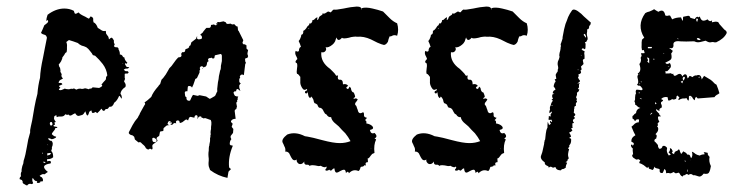

<svg xmlns="http://www.w3.org/2000/svg" viewBox="-20 -531 2234 585"><path d="M41 9 42 8 44 6Q42 -3 46 -9Q45 -14 48 -25L51 -33L52 -41Q58 -59 62 -84L66 -106L72 -128Q71 -134 74 -146L76 -155L78 -164L85 -205Q89 -227 94 -245Q96 -271 102 -294Q103 -319 111 -355L117 -386L123 -416Q121 -424 116 -425L110 -427Q106 -429 105 -431L110 -442L115 -454L119 -457L124 -461Q129 -466 125 -470Q124 -469 121 -467Q121 -475 125 -486Q150 -505 176 -505Q192 -505 205 -498Q207 -490 209 -489Q211 -489 214 -490L217 -492L220 -493Q222 -488 240 -480Q241 -479 245 -477L251 -474L254 -478L256 -481Q263 -479 264 -474V-468L265 -463Q273 -460 278 -446L283 -443L289 -439Q295 -435 301 -437L303 -435Q302 -428 306 -425L307 -423L309 -421Q311 -418 312 -411Q318 -417 321 -416Q322 -416 327 -408V-402Q327 -398 330 -397L329 -395L328 -393Q327 -390 329 -388L333 -387H337Q342 -385 341 -381Q346 -372 345 -365Q350 -365 353 -361Q355 -356 359 -356Q359 -352 362 -347L365 -343L368 -340Q366 -336 365 -337L363 -338H361Q360 -337 362 -333L364 -330L366 -327Q371 -327 374 -326Q371 -322 367 -322H363L357 -319Q362 -313 365 -314H369L372 -311Q370 -306 367 -307H363L360 -306V-293Q362 -291 360 -288L358 -283Q360 -280 362 -276Q364 -271 362 -266Q348 -257 347 -245Q352 -240 351 -230Q348 -234 347 -235L346 -237Q344 -239 343 -239Q337 -224 328 -218Q323 -204 314 -206L311 -203L309 -200Q306 -198 302 -199Q296 -187 289 -200Q285 -194 276 -186L274 -188L271 -190Q264 -185 260 -188V-190L259 -192Q259 -194 258.5 -194.5Q258 -195 257 -194Q253 -192 252 -190L250 -184Q247 -176 244 -181L242 -186L240 -192Q235 -183 231 -181Q219 -177 218 -178Q214 -178 209 -186L203 -183L198 -180Q192 -177 189 -182Q184 -180 179 -183Q175 -176 167 -176H160Q157 -176 153 -174Q152 -176 152 -180Q144 -178 145 -173Q143 -168 150 -160Q148 -158 145 -157Q149 -153 147 -151L144 -150Q142 -148 144 -146Q145 -146 155 -144Q154 -141 152 -141H150L148 -140Q148 -136 143 -131L140 -127Q138 -125 138 -122Q146 -114 151 -115Q151 -111 147 -110L143 -108L139 -107H136L133 -109Q129 -110 126 -109Q131 -101 137 -102Q144 -95 138 -82Q139 -78 136 -71Q142 -66 142 -52Q136 -46 124 -46Q122 -43 125 -39Q129 -42 133 -40Q137 -39 134 -33Q99 -28 126 -7L124 -6Q123 -5 120.5 -3.5Q118 -2 116 0Q112 -1 108 0L105 2L101 4Q101 5 103 7L105 8L107 9Q111 13 111 18Q111 24 104 21Q103 28 92 26L93 24V21Q86 22 80 11Q76 16 81 27Q80 28 79 29Q78 30 77 30L72 29Q66 29 63 34Q59 34 56 31L52 29L49 26Q50 22 47 18Q46 17 40 15Q39 13 41 9ZM170 -274 166 -272 161 -270Q158 -268 164 -264L161 -261Q160 -260 160 -260Q160 -258 159 -258Q163 -255 168 -257L173 -259L177 -261Q190 -257 197 -261Q198 -260 200 -260Q204 -262 207 -261L210 -259L214 -258Q217 -261 224 -261L230 -260L236 -261Q239 -263 244 -261L251 -259L253 -261H257Q261 -262 262 -265L272 -264L282 -263L286 -265L289 -267Q294 -270 289 -273Q294 -280 302 -288L303 -292V-295Q305 -300 307 -301Q305 -320 293 -336L282 -349L270 -361L267 -362L263 -363Q261 -368 254 -376L249 -382L243 -387L236 -390L229 -392Q222 -395 217 -400L203 -405L190 -409L186 -406L182 -403Q185 -396 184 -388V-380L183 -372Q179 -371 176 -364L173 -360L170 -356Q170 -353 169 -351L166 -344Q161 -336 159 -335L160 -329L163 -324Q165 -315 164 -312Q167 -308 168 -304Q165 -298 172 -292Q170 -291 167 -289Q164 -287 163 -287Q158 -282 159 -278Q169 -280 170 -274ZM132 -156Q131 -152 135 -148Q143 -150 138 -159Q132 -160 132 -156ZM130 -65 127 -64H124V-57L127 -58L131 -59Q132 -60 136 -63Q134 -65 130 -65ZM115 -38H111Q110 -37 113 -36L115 -35L116 -34L119 -37ZM127 -87Q125 -92 123 -92Q126 -89 127 -87ZM110 -62V-66Q106 -65 110 -62ZM353 -337 355 -336Q356 -336 354 -338Q354 -337 353 -337ZM124 -52 126 -51Q126 -52 125 -53Q125 -52 124 -52ZM125 -75 126 -74Q126 -75 125 -75ZM118 -56Z M372 -126Q373 -127 373 -129Q375 -133 384 -150Q392 -164 397 -169Q400 -172 401 -175Q401 -176 402.5 -178Q404 -180 405 -182Q406 -184 406 -185Q407 -186 407 -187L412 -196L417 -205L421 -212H422V-217L420 -219Q421 -219 430 -226Q432 -228 435 -230.5Q438 -233 439 -234L441 -236Q446 -250 463 -269L464 -271Q466 -273 468 -275L472 -288Q476 -291 485 -304Q488 -309 491.5 -315Q495 -321 496 -323Q502 -328 510 -340Q516 -349 523 -356L529 -357Q530 -357 532 -359L533 -361V-362L532 -367L535 -372H539Q543 -372 544 -376L545 -381L553 -384L556 -387Q558 -388 556 -390V-391Q560 -391 561 -395L563 -402L576 -412L578 -414L579 -419H582Q581 -419 581 -418Q579 -416 581 -413Q583 -411 586 -411L592 -412Q593 -412 595 -414Q596 -417 595 -418V-420L594 -422Q592 -424 590 -425L593 -428Q599 -432 600 -436L602 -438Q604 -441 606 -443L609 -446H617Q619 -446 620 -447L622 -449L623 -455L630 -456Q631 -457 632 -457Q634 -454 637 -454Q641 -454 642 -458V-459Q642 -462 641 -463L647 -464H648Q650 -462 651 -464L661 -466L668 -463L669 -461Q670 -458 674 -458L683 -459L686 -457Q689 -456 692 -457L693 -458L699 -452Q699 -451 701 -451L704 -450L705 -441V-439Q708 -436 708 -435Q714 -424 721 -409V-407L719 -402V-400L720 -398L722 -396H727Q728 -393 731 -393V-384Q731 -382 734 -380L736 -379L734 -369V-366L736 -360L734 -355L731 -354Q725 -353 727 -349V-345L728 -342L729 -341V-339L728 -337Q727 -336 727 -334L723 -302L721 -303L718 -304Q715 -304 713 -302Q710 -299 711 -296L712 -294L710 -292Q709 -291 709 -289V-283Q709 -280 712 -278H714Q713 -277 711 -274L709 -271V-266Q709 -262 710 -261L711 -259V-257L712 -256V-254L707 -258Q704 -261 701 -259Q699 -253 699 -253L700 -252L697 -253H695L693 -251Q690 -248 692 -247Q694 -241 696 -239L699 -238L702 -237H706L705 -235Q704 -234 704 -230L705 -228Q701 -227 703 -223V-222L702 -221Q700 -219 700 -217L702 -206L701 -204V-202Q700 -198 698 -198Q695 -196 695 -193L698 -169Q690 -169 686 -165Q682 -161 685 -158L689 -154L687 -148Q685 -145 687 -143L691 -138L690 -126L683 -117Q682 -114 683 -111L685 -107Q680 -102 680 -92Q680 -91 682 -89Q683 -88 685 -88H688L689 -86Q675 -52 678 -22Q678 -20 681 -18L684 -16L677 -9Q677 -8 676 -7L673 11Q644 5 620 -13L618 -19Q614 -26 616 -42V-48Q614 -62 616 -72Q616 -82 617 -86L618 -88V-91Q620 -99 620 -101V-111Q622 -113 621 -118L622 -121V-123Q621 -127 622 -133L623 -138V-144L624 -152V-159Q624 -161 623 -162Q623 -166 620 -166L606 -171H603L601 -170L599 -171L597 -172H595L594 -173Q594 -176 592 -176Q589 -177 588 -176Q583 -174 583 -169H582V-175Q582 -180 578 -180Q576 -180 575 -179Q573 -177 573 -176L572 -172Q571 -173 569 -173L561 -175Q558 -175 556 -172L553 -164L550 -166Q548 -168 545 -166L536 -159Q535 -159 534 -158L528 -156L527 -160Q526 -164 522 -164H520Q519 -164 517 -162Q516 -161 516 -159L517 -155L514 -156H511L509 -155L505 -151L497 -150L489 -149Q488 -149 487 -148L480 -142L479 -141L478 -139V-133Q476 -131 472 -131Q467 -131 467 -127L465 -117L459 -113Q458 -112 458 -112Q458 -110 457 -110Q457 -108 458 -107L460 -103L459 -101Q459 -100 458 -100L446 -91Q444 -89 444 -86L445 -79L443 -75L440 -77Q437 -79 435 -77L431 -75L430 -76Q427 -77 424 -80Q423 -85 414 -92L410 -96Q408 -98 406 -98L402 -97L391 -106L389 -114L387 -116Q384 -119 382 -119Q375 -120 372 -126ZM551 -253H548Q543 -253 543 -248L544 -240Q544 -238 545 -237L549 -233L548 -232Q548 -225 555 -224H556Q560 -224 560 -227Q562 -229 562 -231L565 -237Q567 -241 568 -242L582 -239Q584 -239 585 -240L588 -241L608 -237L617 -231Q619 -229 622 -231L634 -238L636 -240L641 -251Q642 -251 642 -253Q641 -258 643 -271L644 -280L646 -290L647 -299L649 -308L650 -313L651 -317Q652 -318 652.5 -321Q653 -324 653 -326V-330L654 -335L655 -340L656 -345V-362L654 -366Q651 -367 650 -366L637 -363Q634 -363 634 -359L633 -354L628 -352Q628 -354 625 -355H623L621 -354H618Q617 -354 616 -353L614 -351V-348L615 -346L616 -345L613 -343Q611 -341 611 -340Q610 -327 603 -327L602 -326L600 -325Q600 -327 599 -327L598 -328Q597 -328 596 -329Q595 -330 594 -329L591 -328Q588 -325 589 -322Q590 -321 590 -320L588 -316V-310L580 -293L576 -291Q574 -289 574 -287Q569 -271 565 -264Q563 -269 556 -269Q552 -269 552 -264ZM446 -111 444 -109Q443 -108 444 -107Q444 -98 450 -98H453Q457 -99 457 -102V-105L456 -107L451 -110Q450 -112 446 -111ZM497 -150 499 -151H500L503 -154Q503 -158 502 -159L500 -160L498 -162H496Q494 -162 492 -159V-158L491 -156Q490 -154 491 -153L493 -151Q494 -150 497 -150ZM499 -158Q500 -158 500 -157V-155L496 -159Q499 -159 499 -158ZM639 -456 638 -459 642 -460 641 -458Q640 -456 639 -456ZM597 -321 596 -323 598 -324Q598 -322 597 -321ZM591 -168V-169L592 -170Q592 -168 591 -168Z M846 -86 844 -91 841 -97Q837 -107 855 -121Q880 -131 909 -116Q912 -116 935 -111L962 -104Q996 -95 1015 -95Q1033 -95 1048 -101Q1041 -114 1032 -125L1022 -135L1012 -146L1005 -152L998 -158Q990 -166 989 -174Q980 -173 975 -182Q970 -184 969 -187L967 -190L965 -194Q961 -203 952 -203L949 -207L947 -212Q944 -215 938 -217L936 -222L935 -227Q932 -234 928 -237L927 -235L925 -232Q920 -235 919 -242L918 -248L916 -252Q915 -250 917 -248Q913 -245 911 -247Q908 -248 910 -253L912 -254L914 -255Q917 -256 915 -260Q906 -253 900 -264Q894 -274 895 -283V-297L893 -299L891 -302Q888 -306 885 -306Q883 -311 885 -323Q887 -335 884 -339Q879 -340 881 -345L883 -348L886 -351Q886 -353 884 -357L881 -363Q878 -370 881 -376Q889 -371 891 -377V-380L892 -383Q893 -387 897 -388L894 -397L890 -406L893 -410L895 -414Q898 -420 898 -425Q905 -426 904 -437Q910 -439 917 -451L919 -453L921 -454Q923 -458 923 -460Q928 -458 930 -463Q932 -465 932 -470Q935 -469 938 -472L941 -475L944 -477Q947 -480 947 -477Q947 -475 946 -470Q950 -471 951 -475L952 -478L954 -481L957 -483L960 -485Q964 -487 962 -490Q966 -489 970 -490L973 -492L975 -493Q980 -498 985 -494Q988 -492 991 -497L994 -500L997 -502Q1001 -500 1027 -505L1037 -507L1048 -509Q1064 -511 1067 -511Q1075 -511 1078.5 -508.5Q1082 -506 1081 -502H1082V-506Q1094 -510 1115 -505L1131 -501L1147 -496L1157 -486L1167 -476Q1178 -465 1190 -460Q1196 -440 1190 -422Q1183 -425 1177 -423L1173 -421Q1171 -420 1167 -420L1164 -412L1162 -404Q1157 -395 1150 -394Q1144 -395 1130 -401L1110 -411Q1088 -421 1068 -419Q1064 -420 1057 -419L1050 -418L1043 -416Q1025 -412 1022 -416Q1010 -402 1005 -417L1003 -411L1001 -405Q998 -399 993 -395Q981 -385 972 -387Q976 -380 971 -375Q967 -370 959 -372Q956 -342 986 -321L991 -316L995 -312Q1002 -305 1003 -302Q1005 -300 1006 -300L1008 -301H1010Q1007 -288 1015 -288H1019L1022 -286Q1025 -283 1025 -274Q1036 -277 1041 -269Q1037 -268 1035 -264Q1035 -263 1037 -261Q1039 -259 1042 -261Q1043 -262 1045 -267L1049 -263L1050 -258Q1052 -250 1058 -249Q1064 -235 1061 -235L1060 -234L1059 -233Q1057 -233 1057 -231Q1058 -230 1060 -230L1062 -231Q1066 -232 1070 -228L1067 -223L1063 -218Q1060 -212 1065 -209Q1066 -208 1068 -201L1070 -196L1071 -192Q1075 -182 1086 -189Q1089 -188 1089 -184V-179Q1089 -174 1098 -172Q1097 -170 1092 -165Q1098 -163 1096 -155Q1108 -153 1114 -147Q1122 -138 1107 -135Q1110 -121 1121 -126Q1133 -115 1121 -109Q1124 -108 1126 -106Q1118 -90 1121 -65Q1118 -64 1114 -62L1109 -56Q1104 -48 1100 -48Q1101 -46 1101 -37Q1091 -37 1095 -27H1092Q1090 -27 1089 -28Q1090 -25 1086 -24L1083 -23H1080L1078 -20L1077 -16Q1075 -11 1072 -10Q1056 -17 1043 -3L1042 -6L1040 -8Q1037 -7 1034 -4Q1033 -14 1028 -14Q1024 -14 1017 -10Q1009 -5 1006 -5Q1000 -5 999 -18Q996 -18 994 -16L991 -13Q988 -9 983 -14Q980 -11 975 -11Q970 -11 972 -16Q977 -19 974 -24Q970 -18 957 -26Q956 -25 950 -25L945 -26L940 -27Q925 -29 924 -25Q923 -27 919 -29H913Q906 -30 907 -39Q902 -31 895 -31Q890 -31 887 -35Q883 -39 884 -45Q874 -38 867 -52L864 -58L861 -64Q856 -70 849 -69Q851 -78 846 -86ZM1125 -492 1124 -493V-494L1123 -496Q1124 -493 1125 -492ZM919 -445 920 -444V-443L923 -446Q922 -445 919 -445ZM1111 -79H1109Q1110 -78 1111 -78ZM896 -379 897 -380Q896 -380 896 -379Z M1241 -86 1239 -91 1236 -97Q1232 -107 1250 -121Q1275 -131 1304 -116Q1307 -116 1330 -111L1357 -104Q1391 -95 1410 -95Q1428 -95 1443 -101Q1436 -114 1427 -125L1417 -135L1407 -146L1400 -152L1393 -158Q1385 -166 1384 -174Q1375 -173 1370 -182Q1365 -184 1364 -187L1362 -190L1360 -194Q1356 -203 1347 -203L1344 -207L1342 -212Q1339 -215 1333 -217L1331 -222L1330 -227Q1327 -234 1323 -237L1322 -235L1320 -232Q1315 -235 1314 -242L1313 -248L1311 -252Q1310 -250 1312 -248Q1308 -245 1306 -247Q1303 -248 1305 -253L1307 -254L1309 -255Q1312 -256 1310 -260Q1301 -253 1295 -264Q1289 -274 1290 -283V-297L1288 -299L1286 -302Q1283 -306 1280 -306Q1278 -311 1280 -323Q1282 -335 1279 -339Q1274 -340 1276 -345L1278 -348L1281 -351Q1281 -353 1279 -357L1276 -363Q1273 -370 1276 -376Q1284 -371 1286 -377V-380L1287 -383Q1288 -387 1292 -388L1289 -397L1285 -406L1288 -410L1290 -414Q1293 -420 1293 -425Q1300 -426 1299 -437Q1305 -439 1312 -451L1314 -453L1316 -454Q1318 -458 1318 -460Q1323 -458 1325 -463Q1327 -465 1327 -470Q1330 -469 1333 -472L1336 -475L1339 -477Q1342 -480 1342 -477Q1342 -475 1341 -470Q1345 -471 1346 -475L1347 -478L1349 -481L1352 -483L1355 -485Q1359 -487 1357 -490Q1361 -489 1365 -490L1368 -492L1370 -493Q1375 -498 1380 -494Q1383 -492 1386 -497L1389 -500L1392 -502Q1396 -500 1422 -505L1432 -507L1443 -509Q1459 -511 1462 -511Q1470 -511 1473.5 -508.5Q1477 -506 1476 -502H1477V-506Q1489 -510 1510 -505L1526 -501L1542 -496L1552 -486L1562 -476Q1573 -465 1585 -460Q1591 -440 1585 -422Q1578 -425 1572 -423L1568 -421Q1566 -420 1562 -420L1559 -412L1557 -404Q1552 -395 1545 -394Q1539 -395 1525 -401L1505 -411Q1483 -421 1463 -419Q1459 -420 1452 -419L1445 -418L1438 -416Q1420 -412 1417 -416Q1405 -402 1400 -417L1398 -411L1396 -405Q1393 -399 1388 -395Q1376 -385 1367 -387Q1371 -380 1366 -375Q1362 -370 1354 -372Q1351 -342 1381 -321L1386 -316L1390 -312Q1397 -305 1398 -302Q1400 -300 1401 -300L1403 -301H1405Q1402 -288 1410 -288H1414L1417 -286Q1420 -283 1420 -274Q1431 -277 1436 -269Q1432 -268 1430 -264Q1430 -263 1432 -261Q1434 -259 1437 -261Q1438 -262 1440 -267L1444 -263L1445 -258Q1447 -250 1453 -249Q1459 -235 1456 -235L1455 -234L1454 -233Q1452 -233 1452 -231Q1453 -230 1455 -230L1457 -231Q1461 -232 1465 -228L1462 -223L1458 -218Q1455 -212 1460 -209Q1461 -208 1463 -201L1465 -196L1466 -192Q1470 -182 1481 -189Q1484 -188 1484 -184V-179Q1484 -174 1493 -172Q1492 -170 1487 -165Q1493 -163 1491 -155Q1503 -153 1509 -147Q1517 -138 1502 -135Q1505 -121 1516 -126Q1528 -115 1516 -109Q1519 -108 1521 -106Q1513 -90 1516 -65Q1513 -64 1509 -62L1504 -56Q1499 -48 1495 -48Q1496 -46 1496 -37Q1486 -37 1490 -27H1487Q1485 -27 1484 -28Q1485 -25 1481 -24L1478 -23H1475L1473 -20L1472 -16Q1470 -11 1467 -10Q1451 -17 1438 -3L1437 -6L1435 -8Q1432 -7 1429 -4Q1428 -14 1423 -14Q1419 -14 1412 -10Q1404 -5 1401 -5Q1395 -5 1394 -18Q1391 -18 1389 -16L1386 -13Q1383 -9 1378 -14Q1375 -11 1370 -11Q1365 -11 1367 -16Q1372 -19 1369 -24Q1365 -18 1352 -26Q1351 -25 1345 -25L1340 -26L1335 -27Q1320 -29 1319 -25Q1318 -27 1314 -29H1308Q1301 -30 1302 -39Q1297 -31 1290 -31Q1285 -31 1282 -35Q1278 -39 1279 -45Q1269 -38 1262 -52L1259 -58L1256 -64Q1251 -70 1244 -69Q1246 -78 1241 -86ZM1520 -492 1519 -493V-494L1518 -496Q1519 -493 1520 -492ZM1314 -445 1315 -444V-443L1318 -446Q1317 -445 1314 -445ZM1506 -79H1504Q1505 -78 1506 -78ZM1291 -379 1292 -380Q1291 -380 1291 -379Z M1629 -58Q1633 -68 1634 -75L1636 -84L1638 -93V-96L1639 -100Q1639 -104 1641 -106Q1641 -110 1643 -124Q1644 -135 1648 -142Q1648 -155 1649 -160Q1651 -156 1653 -150L1656 -152L1659 -154Q1655 -156 1656 -163L1659 -161L1661 -159Q1663 -161 1662 -162L1661 -164V-166H1656Q1653 -165 1651 -167L1652 -172V-177H1656L1659 -176Q1659 -177 1657 -181L1660 -186L1662 -190Q1661 -192 1658 -189L1656 -187L1655 -186Q1653 -188 1654 -192L1655 -195L1656 -198Q1654 -204 1658 -210L1659 -214L1660 -217Q1662 -222 1665 -224Q1660 -227 1661 -228L1663 -229L1665 -231Q1661 -235 1663 -243L1665 -244L1669 -245Q1668 -246 1666 -246Q1665 -247 1664 -247Q1665 -256 1672 -257Q1673 -261 1667 -267Q1667 -272 1669 -276L1670 -279L1672 -281Q1674 -283 1670 -289Q1671 -290 1673 -290L1675 -291Q1673 -301 1673 -303L1676 -309Q1681 -314 1679 -318Q1682 -322 1680 -330Q1678 -336 1680 -344L1683 -351L1685 -358Q1683 -362 1685 -370L1687 -377L1688 -383V-386L1689 -390Q1689 -395 1688 -396L1690 -401L1692 -407Q1695 -415 1694 -417Q1699 -446 1703 -458L1707 -468L1711 -479Q1716 -490 1722 -498Q1728 -509 1751 -489L1759 -481L1768 -473Q1770 -471 1773 -468.5Q1776 -466 1777.5 -464.5Q1779 -463 1780 -463Q1780 -454 1775 -452Q1776 -449 1774 -445Q1773 -441 1769 -442V-435L1768 -429Q1768 -423 1770 -417Q1771 -414 1770 -410L1768 -407L1766 -403H1762Q1765 -398 1764 -392V-387L1763 -382Q1761 -380 1760 -382L1758 -383Q1755 -385 1752 -381L1756 -377L1759 -376L1761 -375V-372Q1760 -371 1760 -370L1761 -361V-352Q1755 -350 1756 -346L1757 -341L1758 -336L1756 -334L1754 -332L1750 -328L1751 -325L1752 -321Q1752 -317 1748 -316Q1755 -308 1742 -304Q1745 -299 1741 -295Q1741 -294 1744 -289L1746 -287Q1747 -286 1747 -283L1744 -280L1742 -279L1739 -276L1742 -277H1743L1747 -278Q1744 -275 1744 -272V-268Q1745 -264 1741 -261Q1741 -259 1743 -259H1745Q1744 -251 1738 -249V-242Q1736 -236 1735 -235L1736 -233L1737 -231Q1739 -229 1737 -227Q1735 -226 1737 -224L1738 -222V-220Q1733 -218 1735 -209Q1730 -207 1730 -205V-202Q1730 -199 1729 -198V-192Q1727 -189 1729 -187L1730 -186L1732 -184Q1735 -180 1728 -176L1730 -174L1732 -171Q1721 -165 1729 -157L1723 -154Q1725 -152 1724 -148V-145L1725 -142L1723 -141Q1721 -140 1720 -140Q1721 -138 1722.5 -136Q1724 -134 1724 -133Q1718 -128 1714 -127Q1719 -120 1720 -115Q1718 -113 1715 -112Q1715 -109 1719 -109Q1721 -107 1720 -100Q1719 -92 1714 -88Q1716 -86 1714 -83L1712 -81L1711 -78L1713 -77L1714 -76L1712 -69L1711 -63Q1710 -56 1713 -49Q1713 -48 1709 -44Q1710 -42 1708 -40L1705 -38L1703 -37Q1705 -36 1706 -36Q1707 -35 1708 -35L1705 -28Q1703 -22 1704 -20Q1702 -20 1699 -17L1696 -16H1694Q1690 -15 1689 -12Q1675 -12 1673 -21Q1672 -21 1672 -22Q1666 -20 1665 -20L1663 -21L1661 -22Q1657 -25 1652 -20Q1652 -24 1649 -25L1645 -27Q1639 -30 1640 -36Q1624 -47 1629 -58ZM1758 -425Q1764 -417 1765 -416Q1767 -420 1762 -428Q1761 -428 1760 -427Q1759 -426 1758 -425ZM1663 -211Q1662 -211 1660 -209L1662 -208Q1664 -210 1663 -211ZM1750 -364V-362Q1751 -361 1752 -361L1751 -363ZM1741 -317Q1742 -318 1743 -318Q1741 -320 1740 -319Q1741 -318 1741 -317Z M1903 -85Q1901 -90 1906 -91Q1906 -89 1908 -87Q1916 -95 1904 -99Q1902 -111 1916 -119Q1912 -125 1904 -145L1909 -149L1914 -154Q1921 -159 1926 -158L1927 -163V-167Q1917 -169 1916 -162L1914 -163L1913 -164Q1913 -166 1910 -168L1908 -169L1907 -171V-177Q1909 -180 1911 -180Q1911 -182 1914 -184L1916 -185L1918 -187Q1919 -199 1931 -202Q1925 -204 1922 -207L1919 -210Q1917 -212 1915 -212Q1916 -217 1913 -222L1915 -228V-234Q1915 -242 1918 -247L1917 -250V-253Q1917 -256 1920 -258L1929 -257Q1934 -255 1936 -257Q1938 -258 1938 -259Q1938 -260 1936.5 -262.5Q1935 -265 1932 -268L1929 -270H1925Q1922 -271 1921 -274Q1926 -276 1924 -288L1923 -292L1922 -297Q1922 -301 1925 -304L1924 -305L1923 -307Q1936 -314 1928 -336Q1933 -341 1933 -349L1932 -355L1935 -361L1933 -369H1943Q1945 -371 1943 -374L1942 -377L1941 -379Q1940 -378 1936 -378Q1934 -388 1935 -394V-402L1936 -410Q1941 -415 1943 -416Q1919 -454 1946 -491L1952 -494L1959 -496Q1969 -500 1973 -503L1979 -499L1986 -495Q2003 -506 2007 -484Q2011 -482 2015 -483L2018 -484Q2021 -484 2022 -483Q2023 -481 2028 -472Q2039 -478 2055 -478L2057 -473L2060 -467L2061 -472V-476Q2061 -479 2062 -480L2077 -483Q2083 -482 2083 -477Q2086 -476 2091 -474.5Q2096 -473 2097 -473Q2099 -477 2102 -479Q2107 -481 2108 -478L2110 -479L2112 -481Q2116 -468 2123 -468Q2129 -468 2136 -472Q2142 -463 2150 -469Q2149 -468 2149 -463L2154 -464L2160 -465Q2169 -465 2170 -461Q2171 -458 2177 -452L2185 -443L2188 -440L2191 -438Q2195 -434 2194 -430Q2186 -413 2162 -402H2157Q2154 -403 2150 -403L2145 -402Q2140 -401 2130 -407L2122 -405L2114 -403Q2104 -401 2098 -404Q2097 -405 2094 -405H2089Q2071 -404 2053 -405Q2039 -407 2034 -402Q2031 -399 2032 -393Q2032 -381 2019 -385Q2020 -383 2024 -381L2026 -379L2028 -378Q2032 -376 2025 -368Q2028 -354 2024 -350Q2022 -347 2007 -340Q2011 -333 2021 -339Q2026 -331 2023 -325L2021 -323Q2020 -321 2019 -320L2013 -314H2007Q2008 -312 2008 -307Q2020 -307 2025 -308Q2027 -303 2031 -307Q2032 -300 2036 -300Q2039 -300 2043 -303Q2047 -306 2051 -306Q2056 -306 2059 -298Q2065 -307 2070 -304Q2073 -303 2075 -292L2079 -296L2080 -298V-299Q2082 -301 2090 -296L2092 -298L2095 -300Q2100 -302 2102 -301Q2116 -307 2118 -289Q2119 -291 2122 -295Q2125 -299 2125 -300L2135 -294L2145 -288L2150 -284L2154 -280Q2158 -275 2163 -273L2168 -260L2172 -247L2168 -244L2164 -242Q2158 -238 2157 -235L2132 -233L2106 -231L2101 -236Q2097 -232 2097 -226Q2095 -225 2091 -231Q2091 -232 2090 -233L2088 -236L2085 -238Q2082 -241 2079 -237V-230Q2079 -226 2077 -224Q2075 -226 2074 -228L2073 -230L2072 -232L2066 -231H2060Q2054 -230 2048 -226Q2046 -228 2048 -231L2049 -232L2050 -235L2048 -236Q2046 -238 2044 -240Q2041 -238 2041 -236V-233L2040 -230Q2032 -226 2029 -229L2026 -228L2023 -226Q2019 -224 2016 -225Q2016 -227 2014 -235Q2002 -237 1995 -230Q1995 -229 1997 -227H2000Q2001 -226 1999 -223L1996 -221L1994 -219V-215L1996 -211Q1997 -207 1996 -203L1993 -202L1991 -200Q1988 -199 1990 -194Q1988 -193 1984 -195L1982 -197L1979 -198Q1978 -195 1982 -191L1986 -187L1989 -184Q1988 -182 1990 -180L1992 -179Q1993 -178 1993 -176Q1988 -177 1986 -176Q1984 -175 1985 -172Q1985 -168 1986 -166L1989 -160Q1982 -155 1984 -152L1985 -151V-150Q1985 -149 1982 -146Q1987 -142 1985 -134Q1984 -129 1977 -122Q1981 -121 1981 -116L1980 -112L1979 -108Q1976 -109 1974 -104Q1973 -100 1977 -98Q1985 -90 1985 -87V-84L1988 -78Q1996 -76 1999 -86Q2005 -88 2009 -84Q2014 -81 2012 -76Q2010 -68 2018 -57L2021 -59L2024 -60L2017 -67Q2023 -72 2021 -80Q2026 -78 2027 -76L2028 -73L2030 -71L2027 -65L2029 -64Q2032 -62 2034 -61Q2034 -67 2039 -70L2044 -72L2048 -76Q2051 -75 2052 -69Q2054 -63 2056 -62L2059 -66L2062 -70L2065 -68L2069 -66Q2072 -64 2074 -60H2078Q2082 -59 2083 -55L2084 -52L2086 -49Q2092 -57 2088 -69L2094 -66L2099 -62Q2103 -59 2112 -57Q2113 -58 2119 -60L2127 -61L2126 -64L2124 -67Q2128 -68 2137 -65Q2134 -61 2142 -53Q2139 -39 2146 -25L2144 -15Q2142 -8 2141 -7Q2138 1 2124 -2Q2117 7 2111 7L2107 6L2104 5Q2097 2 2092 3Q2085 -4 2078 2Q2071 -4 2067 3Q2064 2 2063 3L2061 5L2060 7Q2055 5 2053 2L2051 -2L2048 -5L2044 -4L2040 -3Q2036 -3 2033 -7Q2024 -2 2021 -3L2017 -4Q2013 -4 2010 -3L2009 -7V-10Q2008 -14 2004 -16L2002 -10L1999 -4Q1994 -3 1991.5 -5.5Q1989 -8 1990 -15L1986 -17L1981 -18Q1974 -20 1973 -24V-21L1972 -18Q1971 -14 1967 -13L1964 -15L1960 -16Q1956 -17 1956 -22Q1954 -24 1954 -21L1953 -20H1951L1946 -24L1941 -28Q1933 -33 1928 -34V-38L1931 -41Q1930 -44 1925 -46L1921 -45H1918L1909 -51L1907 -54L1906 -56Q1906 -60 1909 -61Q1907 -74 1908 -79Q1905 -80 1903 -85ZM1958 -338V-353Q1956 -355 1954 -355.5Q1952 -356 1951 -355L1953 -352L1954 -349Q1955 -346 1952 -343L1954 -342Q1956 -340 1958 -338ZM2103 -412 2106 -410 2109 -409Q2112 -408 2115 -411L2112 -413L2108 -415Q2104 -416 2103 -412ZM2060 -291 2061 -288V-285L2063 -287L2065 -289Q2067 -293 2067 -294Q2067 -295 2065 -297Q2064 -298 2062 -296Q2060 -294 2060 -291ZM1966 -388H1954V-384H1964Q1967 -384 1966 -388ZM2104 -464 2105 -467 2106 -470Q2108 -473 2103 -475Q2099 -471 2104 -464ZM1961 -180 1968 -187Q1965 -188 1963.5 -186Q1962 -184 1961 -180ZM2061 -285 2058 -284 2054 -282 2059 -277ZM2075 -16 2074 -11 2073 -7Q2077 -9 2075 -16ZM1976 -220V-213L1979 -215L1981 -216Q1979 -217 1976 -220ZM2111 -293V-298Q2106 -295 2111 -293ZM2067 -43 2066 -40 2070 -38 2069 -40 2068 -41ZM1929 -232Q1932 -231 1935 -228Q1934 -234 1929 -232ZM2047 -411Q2046 -412 2046 -415Q2042 -413 2047 -411ZM1930 -248Q1929 -248 1927 -250Q1926 -249 1926 -247Q1928 -246 1930 -248ZM1973 -352H1971Q1970 -351 1971 -350Q1971 -349 1973 -349Q1973 -350 1974 -351ZM1931 -276H1926Q1928 -273 1931 -276ZM1932 -284 1935 -279Q1935 -284 1932 -284ZM2002 -370V-366L2003 -368L2004 -369Q2002 -369 2002 -370ZM2015 -328H2019V-329H2015ZM1926 -304 1928 -305H1929Q1929 -306 1928 -307Q1928 -306 1926 -304ZM2083 -233H2085V-232H2083ZM2085 -43V-44H2084Q2084 -43 2085 -43ZM1913 -144 1914 -143Q1914 -144 1913 -144ZM1990 -73 1989 -72Z"/></svg>

Font: Kom-post
Style: Regular
Weight: 400
Designer: @guaschetti
Foundry: guaschetti
Version: Version 1.00 December 6, 2021, initial release